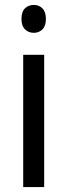

<svg xmlns="http://www.w3.org/2000/svg" viewBox="-20 -758 272 778"><path d="M159 -536V0H74V-536ZM117 -738Q138 -738 152 -724Q166 -710 166 -681Q166 -653 152 -639Q138 -625 117 -625Q96 -625 81.5 -639Q67 -653 67 -681Q67 -710 81 -724Q95 -738 117 -738Z"/></svg>

Font: Noto Sans Display SemiCondensed
Style: Regular
Weight: 400
Width: 4
Version: Version 2.003